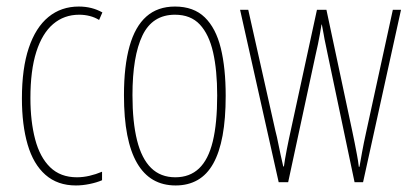

<svg xmlns="http://www.w3.org/2000/svg" viewBox="-20 -557 1256 587"><path d="M212 10Q156 10 119 -22.5Q82 -55 64.5 -115Q47 -175 47 -256Q47 -348 68 -410.5Q89 -473 128 -505Q167 -537 221 -537Q241 -537 259 -532.5Q277 -528 293 -519L283 -496Q270 -504 254.5 -508Q239 -512 222 -512Q176 -512 142.5 -483.5Q109 -455 91 -398.5Q73 -342 73 -257Q73 -186 87.5 -131Q102 -76 133.5 -45.5Q165 -15 215 -15Q234 -15 253.5 -19.5Q273 -24 292 -32V-6Q276 1 254 5.5Q232 10 212 10Z M670 -264Q670 -194 660.5 -142.5Q651 -91 632 -57Q613 -23 584 -6.5Q555 10 517 10Q478 10 448.5 -7Q419 -24 399 -58.5Q379 -93 369 -144.5Q359 -196 359 -266Q359 -355 376 -415.5Q393 -476 427.5 -506.5Q462 -537 515 -537Q572 -537 606 -504Q640 -471 655 -410Q670 -349 670 -264ZM385 -266Q385 -184 399 -128Q413 -72 442 -43.5Q471 -15 516 -15Q560 -15 588.5 -42Q617 -69 630.5 -124.5Q644 -180 644 -265Q644 -342 631.5 -397Q619 -452 591 -482Q563 -512 515 -512Q446 -512 415.5 -448.5Q385 -385 385 -266Z M982 -390Q979 -406 975.5 -421.5Q972 -437 969.5 -452.5Q967 -468 964 -482H963Q961 -468 958 -452.5Q955 -437 952 -421.5Q949 -406 945 -390L861 0H832L714 -527H739L822 -157Q827 -138 830.5 -119.5Q834 -101 838 -83.5Q842 -66 846 -48H848Q849 -57 851.5 -71Q854 -85 857 -101Q860 -117 863.5 -133Q867 -149 870 -163L949 -527H978L1057 -156Q1061 -138 1064.5 -119.5Q1068 -101 1071.5 -83Q1075 -65 1077 -47H1079Q1084 -76 1087 -92Q1090 -108 1092.5 -120.5Q1095 -133 1099 -151L1181 -527H1206L1090 0H1064Z"/></svg>

Font: Noto Sans Khmer ExtraCondensed Thin
Style: Regular
Weight: 250
Width: 2
Designer: Danh Hong and the Monotype Design Team
Foundry: Monotype Imaging Inc.
Version: Version 2.004